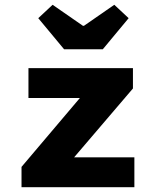

<svg xmlns="http://www.w3.org/2000/svg" viewBox="-20 -783 640 803"><path d="M70 0V-85L314 -373H99V-498H536V-413L290 -125H542V0ZM248 -577 140 -707 200 -763 327 -675H331L458 -763L518 -707L410 -577Z"/></svg>

Font: Source Code Pro ExtraBold
Style: Regular
Weight: 800
Monospace: yes
Designer: Paul D. Hunt, Teo Tuominen
Foundry: Adobe Systems Incorporated
Version: Version 1.018;hotconv 1.0.116;makeotfexe 2.5.65601